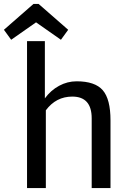

<svg xmlns="http://www.w3.org/2000/svg" viewBox="-38 -960 674 980"><path d="M100 0V-750H191V-458Q221 -499 263.5 -522Q306 -545 353 -545Q447 -545 486.5 -499.5Q526 -454 526 -346V0H430V-356Q430 -467 331 -467Q248 -467 196 -397V0ZM19 -757 -18 -808 133 -940H159L310 -808L273 -757L146 -846Z"/></svg>

Font: Orienta
Style: Regular
Weight: 400
Designer: Eduardo Rodriguez Tunni
Foundry: Eduardo Rodriguez Tunni
Version: Version 1.002; ttfautohint (v1.8.4.7-5d5b);gftools[0.9.23]